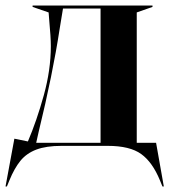

<svg xmlns="http://www.w3.org/2000/svg" viewBox="-45 -528 613 695"><path d="M7 -26 56 -16Q88 -91 113.5 -183Q139 -275 139 -361Q139 -393 133 -457Q131 -477 131 -483L73 -503V-508H507V-503L450 -483V-11H520L548 147H543L534 125Q507 59 466 29.5Q425 0 345 0H178Q122 0 86.5 13.5Q51 27 29 54Q7 81 -11 125L-20 147H-25ZM319 -11V-497H183L171 -424Q146 -260 95 -51L86 -11Z"/></svg>

Font: Nyght Serif Medium
Style: Regular
Weight: 500
Designer: Maksym Kobuzan
Version: Version 0.410